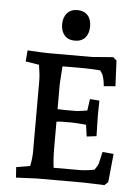

<svg xmlns="http://www.w3.org/2000/svg" viewBox="-52 -761 589 807"><g transform="rotate(5 242.0 -358.0)"><path d="M200 -479 195 -405V-298Q207 -297 224 -297H277L320 -303L327 -352L367 -349Q366 -301 366 -286L368 -199L327 -194L320 -243Q277 -247 261 -247H226Q206 -247 195 -245V-133Q195 -88 200 -51H307Q335 -51 372 -58Q386 -78 388 -87Q398 -129 399 -135L446 -131L434 -11L419 3Q346 0 330 0H134L46 4L43 -40L101 -50Q108 -82 108 -110V-410Q108 -435 101 -477L44 -486L48 -533Q114 -529 134 -529H320L409 -536L424 -523L429 -415L380 -411Q378 -437 372 -453Q372 -459 359 -476Q311 -479 297 -479ZM198.5 -702Q214 -720 242 -720Q270 -720 285.5 -703Q301 -686 301 -656Q301 -626 285.5 -608.5Q270 -591 242 -591Q214 -591 198.5 -608.5Q183 -626 183 -655Q183 -684 198.5 -702Z"/></g></svg>

Font: Andada SC
Style: Regular
Weight: 400
Designer: Carolina Giovagnoli
Foundry: Carolina Giovagnoli
Version: Version 1.003